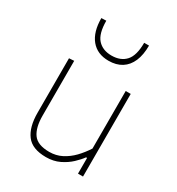

<svg xmlns="http://www.w3.org/2000/svg" viewBox="-183 -872 914 994"><g transform="rotate(30 274.5 -375.0)"><path d="M242 9Q159.5 9 124.8 -37.2Q90 -83.5 90 -169Q90 -201.5 90 -225.5Q90 -249.5 90 -271Q90 -311.5 90 -348.2Q90 -385 90 -420.8Q90 -456.5 90 -494L120 -496Q120 -440 120 -386Q120 -332 120 -271V-169Q120 -97 146.8 -60Q173.5 -23 243 -23Q283.5 -23 317.2 -40.2Q351 -57.5 378.8 -86.2Q406.5 -115 429 -150V-271Q429 -332 429 -385Q429 -438 429 -494H459Q459 -438 459 -385Q459 -332 459 -271V-221Q459 -160.5 459 -108.5Q459 -56.5 459 0H429V-94H423Q408 -73 382.5 -49Q357 -25 321.8 -8Q286.5 9 242 9ZM273 -585Q205.5 -585 168.2 -630.2Q131 -675.5 131 -758L160 -759Q160 -682 190 -649Q220 -616 273 -616Q327 -616 357 -648.8Q387 -681.5 387 -758H416Q416 -703 399.5 -664.2Q383 -625.5 351 -605.2Q319 -585 273 -585Z"/></g></svg>

Font: Commissioner Thin
Style: Regular
Weight: 100
Designer: Kostas Bartsokas
Foundry: Kostas Bartsokas
Version: Version 1.001;gftools[0.9.23]